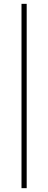

<svg xmlns="http://www.w3.org/2000/svg" viewBox="-20 -840 251 1000"><path d="M92 -820H119V140H92Z"/></svg>

Font: Kalnia Glaze Thin SemiBold
Style: Regular
Weight: 600
Version: Version 1.110